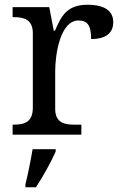

<svg xmlns="http://www.w3.org/2000/svg" viewBox="-20 -566 511 807"><path d="M33 0H322V-42H294C250 -42 212 -50 212 -109V-266C212 -343 235 -480 310 -480C349 -480 363 -457 363 -402C430 -402 456 -431 456 -473C456 -519 421 -546 348 -546C260 -546 237 -497 211 -437H206L187 -536H33V-494H36C80 -494 118 -485 118 -426V-114C118 -51 81 -42 36 -42H33ZM87 208V221H131C159 179 196 113 214 71V61H117C109 109 98 164 87 208Z"/></svg>

Font: Noto Serif Devanagari
Style: Regular
Weight: 400
Designer: Universal Thirst, Indian Type Foundry and the Monotype Design Team
Foundry: Monotype Imaging Inc.
Version: Version 2.004